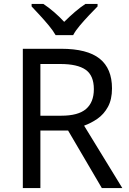

<svg xmlns="http://www.w3.org/2000/svg" viewBox="-20 -964 662 984"><path d="M294 -714Q427 -714 490.5 -663.5Q554 -613 554 -511Q554 -454 533 -416Q512 -378 479.5 -355.5Q447 -333 411 -320L607 0H502L329 -295H187V0H97V-714ZM289 -636H187V-371H294Q381 -371 421 -405.5Q461 -440 461 -507Q461 -577 419 -606.5Q377 -636 289 -636ZM265 -784Q252 -807 230 -833.5Q208 -860 184 -886Q160 -912 142 -931V-944H202Q228 -927 256 -903Q284 -879 309 -852Q336 -879 364 -903Q392 -927 418 -944H480V-931Q461 -912 436.5 -886Q412 -860 389.5 -833.5Q367 -807 355 -784Z"/></svg>

Font: Noto Sans Grantha
Style: Regular
Weight: 400
Designer: Monotype Design Team
Foundry: Monotype Imaging Inc.
Version: Version 2.003; ttfautohint (v1.8.4.7-5d5b)